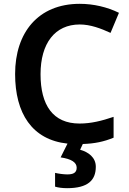

<svg xmlns="http://www.w3.org/2000/svg" viewBox="-20 -744 675 1004"><path d="M481 128C481 79 442 51 399 39L413 9C475 7 523 -3 574 -24V-133C512 -112 456 -98 396 -98C257 -98 192 -194 192 -356C192 -517 267 -616 397 -616C453 -616 508 -595 558 -572L602 -677C541 -707 469 -724 397 -724C179 -724 59 -573 59 -357C59 -152 147 -13 333 7L297 79C353 87 381 105 381 133C381 160 362 168 332 168C312 168 285 164 268 160V232C284 237 306 240 331 240C439 240 481 199 481 128Z"/></svg>

Font: Noto Sans Bengali UI SemiBold
Style: Regular
Weight: 600
Designer: Jelle Bosma - Monotype Design Team
Foundry: Monotype Imaging Inc.
Version: Version 2.003